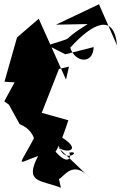

<svg xmlns="http://www.w3.org/2000/svg" viewBox="-37 -828 570 902"><path d="M240 13C263 4 305 -80 385 7L229 -142C270 -100 366 -121 234 -194C234 -30 361 -125 288 -111C301 -87 282 -41 209 -133C194 -78 225 -78 284 -263L159 -298C186 -367 213 -436 240 -504L287 -515L273 -454L145 -740L43 -652L-16 -444L94 -437L55 -484L-17 -352L5 -336L55 -245C155 -206 114 -98 142 -215C45 -28 34 -59 142 -95C75 33 156 17 249 54ZM270 -573 403 -607C401 -523 314 -534 293 -604C399 -721 499 -768 513 -614L428 -808L226 -712L375 -715C220 -618 347 -667 187 -615Z"/></svg>

Font: Asimov Silicon
Style: Regular
Weight: 400
Designer: Google
Version: Version 2.000980; 2014